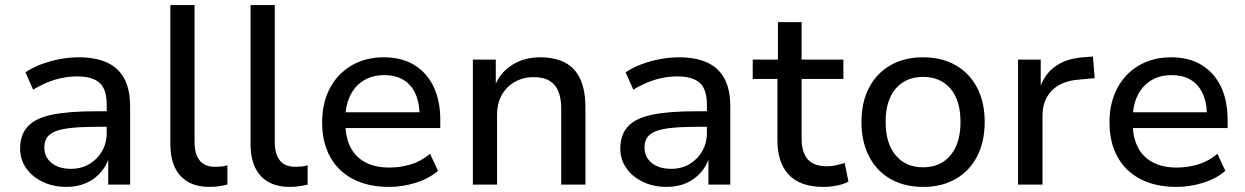

<svg xmlns="http://www.w3.org/2000/svg" viewBox="-20 -725 4889 754"><path d="M241 9Q189 9 147.5 -11Q106 -31 82.5 -65Q59 -99 59 -141Q59 -196 89 -228.5Q119 -261 184 -274.5Q249 -288 355 -288H414V-227H358Q302 -227 262.5 -223Q223 -219 199.5 -210Q176 -201 165 -185.5Q154 -170 154 -147Q154 -108 182.5 -85Q211 -62 259 -62Q299 -62 330.5 -80.5Q362 -99 380.5 -131Q399 -163 399 -202V-316Q399 -374 371 -399.5Q343 -425 283 -425Q240 -425 197.5 -412.5Q155 -400 110 -373L80 -441Q108 -460 143 -473Q178 -486 215.5 -493Q253 -500 289 -500Q355 -500 400 -479.5Q445 -459 468 -416.5Q491 -374 491 -306V0H405V-109H409Q399 -75 375.5 -48Q352 -21 318 -6Q284 9 241 9Z M803 9Q728 9 688.5 -34.5Q649 -78 649 -159V-705H744V-167Q744 -136 753 -114Q762 -92 779.5 -81Q797 -70 823 -70Q836 -70 848 -71Q860 -72 873 -76V0Q856 4 839.5 6.5Q823 9 803 9Z M1118 9Q1043 9 1003.5 -34.5Q964 -78 964 -159V-705H1059V-167Q1059 -136 1068 -114Q1077 -92 1094.5 -81Q1112 -70 1138 -70Q1151 -70 1163 -71Q1175 -72 1188 -76V0Q1171 4 1154.5 6.5Q1138 9 1118 9Z M1508 9Q1426 9 1367 -21.5Q1308 -52 1276.5 -109Q1245 -166 1245 -245Q1245 -320 1275 -377.5Q1305 -435 1360 -467.5Q1415 -500 1487 -500Q1557 -500 1606.5 -470Q1656 -440 1682.5 -385Q1709 -330 1709 -254V-222H1318V-284H1645L1628 -267Q1628 -346 1592 -388Q1556 -430 1489 -430Q1442 -430 1407.5 -408.5Q1373 -387 1354.5 -348Q1336 -309 1336 -255V-247Q1336 -187 1356 -147.5Q1376 -108 1415 -87.5Q1454 -67 1509 -67Q1551 -67 1592 -79Q1633 -91 1669 -121L1700 -54Q1664 -23 1612 -7Q1560 9 1508 9Z M1837 0V-491H1927V-385H1922Q1944 -441 1992 -470.5Q2040 -500 2100 -500Q2160 -500 2200 -478.5Q2240 -457 2259.5 -413Q2279 -369 2279 -302V0H2184V-297Q2184 -338 2173 -365.5Q2162 -393 2138.5 -407.5Q2115 -422 2076 -422Q2034 -422 2001 -403Q1968 -384 1950 -351Q1932 -318 1932 -276V0Z M2598 9Q2546 9 2504.5 -11Q2463 -31 2439.5 -65Q2416 -99 2416 -141Q2416 -196 2446 -228.5Q2476 -261 2541 -274.5Q2606 -288 2712 -288H2771V-227H2715Q2659 -227 2619.5 -223Q2580 -219 2556.5 -210Q2533 -201 2522 -185.5Q2511 -170 2511 -147Q2511 -108 2539.5 -85Q2568 -62 2616 -62Q2656 -62 2687.5 -80.5Q2719 -99 2737.5 -131Q2756 -163 2756 -202V-316Q2756 -374 2728 -399.5Q2700 -425 2640 -425Q2597 -425 2554.5 -412.5Q2512 -400 2467 -373L2437 -441Q2465 -460 2500 -473Q2535 -486 2572.5 -493Q2610 -500 2646 -500Q2712 -500 2757 -479.5Q2802 -459 2825 -416.5Q2848 -374 2848 -306V0H2762V-109H2766Q2756 -75 2732.5 -48Q2709 -21 2675 -6Q2641 9 2598 9Z M3214 9Q3123 9 3078 -38.5Q3033 -86 3033 -174V-415H2936V-491H3035V-638H3128V-491H3292V-415H3128V-181Q3128 -127 3152 -99.5Q3176 -72 3228 -72Q3246 -72 3263.5 -76Q3281 -80 3297 -85L3312 -12Q3295 -2 3267.5 3.5Q3240 9 3214 9Z M3605 9Q3531 9 3476.5 -22.5Q3422 -54 3392.5 -111.5Q3363 -169 3363 -246Q3363 -323 3392.5 -380Q3422 -437 3476.5 -468.5Q3531 -500 3605 -500Q3679 -500 3733.5 -468.5Q3788 -437 3817.5 -380Q3847 -323 3847 -246Q3847 -169 3817.5 -111.5Q3788 -54 3733.5 -22.5Q3679 9 3605 9ZM3605 -68Q3673 -68 3712.5 -115Q3752 -162 3752 -246Q3752 -331 3712.5 -377Q3673 -423 3605 -423Q3537 -423 3497.5 -377Q3458 -331 3458 -246Q3458 -162 3497.5 -115Q3537 -68 3605 -68Z M3978 0V-491H4067V-375H4062Q4080 -432 4123 -463.5Q4166 -495 4233 -500L4272 -503L4279 -418L4213 -412Q4146 -406 4110 -368.5Q4074 -331 4074 -271V0Z M4600 9Q4518 9 4459 -21.5Q4400 -52 4368.5 -109Q4337 -166 4337 -245Q4337 -320 4367 -377.5Q4397 -435 4452 -467.5Q4507 -500 4579 -500Q4649 -500 4698.5 -470Q4748 -440 4774.5 -385Q4801 -330 4801 -254V-222H4410V-284H4737L4720 -267Q4720 -346 4684 -388Q4648 -430 4581 -430Q4534 -430 4499.5 -408.5Q4465 -387 4446.5 -348Q4428 -309 4428 -255V-247Q4428 -187 4448 -147.5Q4468 -108 4507 -87.5Q4546 -67 4601 -67Q4643 -67 4684 -79Q4725 -91 4761 -121L4792 -54Q4756 -23 4704 -7Q4652 9 4600 9Z"/></svg>

Font: Nunito Sans 10pt Medium
Style: Regular
Weight: 500
Designer: Vernon Adams
Foundry: Vernon Adams
Version: Version 3.101;gftools[0.9.27]